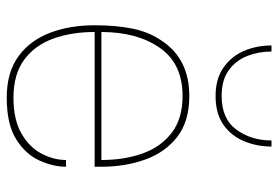

<svg xmlns="http://www.w3.org/2000/svg" viewBox="-148 -672 826 570"><g transform="rotate(90 265.0 -387.0)"><path d="M270 6Q195 6 147.5 -28.5Q100 -63 77.5 -122Q55 -181 55 -255Q55 -320 65.5 -370Q76 -420 105 -460Q159 -536 265 -536Q340 -536 386 -500.5Q432 -465 453.5 -405.5Q475 -346 475 -275V-255H75Q75 -187 94.5 -132.5Q114 -78 157 -46Q200 -14 270 -14Q336 -14 377 -38Q418 -62 436.5 -98Q455 -134 455 -170H475Q475 -132 456.5 -91Q438 -50 393.5 -22Q349 6 270 6ZM455 -275Q455 -343 435.5 -397.5Q416 -452 374 -484Q332 -516 265 -516Q169 -516 122 -448.5Q75 -381 75 -275ZM265 -614Q214 -614 180.5 -637.5Q147 -661 131 -698.5Q115 -736 115 -780H133Q133 -742 146 -708.5Q159 -675 188 -653.5Q217 -632 265 -632Q333 -632 365 -676Q397 -720 397 -780H415Q415 -736 399 -698Q383 -660 350 -637Q317 -614 265 -614Z"/></g></svg>

Font: Tanohe Sans Thin
Style: Regular
Weight: 100
Designer: Village Type and Design LLC & Cristiano Sobral
Foundry: Cooper Hewitt Smithsonian Design Museum
Version: Version 1.00;September 29, 2021;FontCreator 13.0.0.2655 64-b